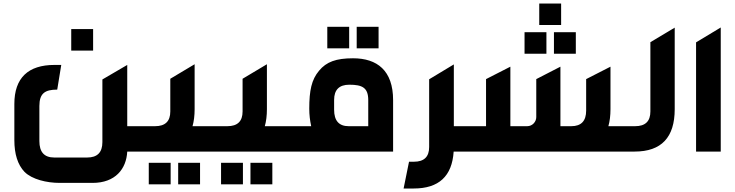

<svg xmlns="http://www.w3.org/2000/svg" viewBox="-20 -866 4198 1097"><path d="M321 179H509C639 179 702 99 707 0H813V-145H707V-495L565 -412V-54C565 5 536 34 478 34H290C233 34 205 3 205 -60V-260C205 -333 237 -354 307 -354L330 -495H291C141 -495 62 -421 62 -272V-66C62 14 81 75 120 116C163 159 247 179 321 179ZM387 -577H512V-700H387Z M783 0H1226V-145H1080C1088 -173 1092 -206 1092 -242V-499L953 -416V-229C953 -173 924 -145 866 -145H783ZM830 187H955V64H830ZM998 187H1123V64H998Z M1196 0H1639V-145H1493C1501 -173 1505 -206 1505 -242V-499L1366 -416V-229C1366 -173 1337 -145 1279 -145H1196ZM1243 187H1368V64H1243ZM1411 187H1536V64H1411Z M1609 0H2226V-294C2226 -463 2135 -533 1997 -533C1901 -533 1845 -513 1803 -462C1760 -411 1747 -349 1747 -245C1747 -210 1751 -177 1758 -145H1609ZM1850 -590H1975V-713H1850ZM1889 -239V-295C1889 -353 1918 -382 1976 -382C2050 -382 2084 -365 2084 -294V-145H1972C1917 -145 1889 -176 1889 -239ZM2018 -590H2143V-713H2018Z M2286 211H2344C2487 211 2563 141 2572 0H2651V-145H2573V-498L2432 -413V-26C2432 30 2403 58 2345 58H2317Z M2621 0H3597V-145H3456C3464 -173 3468 -206 3468 -242V-485L3329 -414V-234C3329 -175 3301 -145 3244 -145H3182V-485L3044 -414V-197C3044 -170 3022 -145 2992 -145H2896V-485L2757 -414V-145H2621ZM2977 -559H3102V-682H2977ZM3061 -723H3186V-846H3061ZM3145 -559H3270V-682H3145Z M3567 0H3606C3759 0 3835 -81 3835 -242V-708L3696 -625V-229C3696 -173 3667 -145 3609 -145H3567Z M3957 0H4098V-709L3957 -624Z"/></svg>

Font: All Genders v4
Style: Bold
Weight: 700
Designer: Rassam Alawdi
Foundry: Rassam Art
Version: Version 3.100;FEAKit 1.0